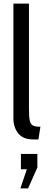

<svg xmlns="http://www.w3.org/2000/svg" viewBox="-20 -770 268 1074"><path d="M55 -108V-750H142V-160Q142 -116 146.5 -95.5Q151 -75 164 -68Q177 -61 206 -61L195 10H165Q109 10 82 -24Q55 -58 55 -108ZM94 284 130 177H97V91H189V167L137 284Z"/></svg>

Font: Cabin Condensed
Style: Regular
Weight: 400
Width: 3
Designer: Pablo Impallari
Foundry: Pablo Impallari. http://www.impallari.com Igino Marini. http://www.ikern.com
Version: Version 2.200